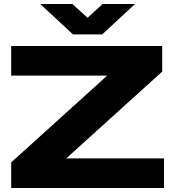

<svg xmlns="http://www.w3.org/2000/svg" viewBox="-20 -940 871 960"><path d="M36 0V-128L516 -562H36V-710H791V-582L311 -148H800V0ZM345 -768 181 -920H342L418 -851L493 -920H655L491 -768Z"/></svg>

Font: Special Gothic Extended Bold
Style: Regular
Weight: 700
Width: 7
Designer: Alistair McCready
Foundry: Monolith
Version: Version 1.000; ttfautohint (v1.8.4.7-5d5b)